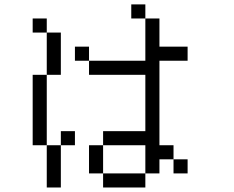

<svg xmlns="http://www.w3.org/2000/svg" viewBox="-20 -832 1040 852"><path d="M625 -750H562.5V-812.5H625ZM125 -500H187.5V-187.5H125ZM125 -750H187.5V-687.5H125ZM187.5 -187.5H250V0H187.5ZM187.5 -687.5H250V-500H187.5ZM250 -250H312.5V-187.5H250ZM312.5 -625H375V-562.5H312.5ZM375 -187.5H437.5V-62.5H375ZM375 -562.5H625V-750H687.5V-625H812.5V-562.5H687.5V-187.5H750V-125H687.5V-62.5H625V-187.5H437.5V-250H625V-500H375ZM437.5 -62.5H625V0H437.5ZM750 -125H812.5V-62.5H750Z"/></svg>

Font: 寒蝉点阵体 16px
Style: Regular
Weight: 400
Designer: Designed by Warren2060
Foundry: ChillType
Version: Version 1.000